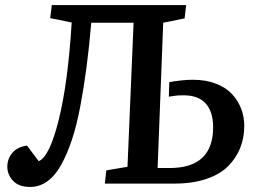

<svg xmlns="http://www.w3.org/2000/svg" viewBox="-20 -720 1002 753"><path d="M503.9 -630.9H337.9Q329.6 -534.7 319.3 -456.5Q309.1 -378.4 294.9 -303.2Q280.8 -228 262.2 -172.4Q243.7 -116.7 220 -73.7Q196.3 -30.8 165.5 -8.8Q134.8 13.2 98.1 13.2Q54.2 13.2 31.5 -10.7Q8.8 -34.7 8.8 -65.9Q8.8 -98.6 29.3 -121.6Q49.8 -144.5 85.9 -148.9L131.8 -87.9Q174.3 -105 210.4 -250.2Q246.6 -395.5 261.2 -631.8L176.8 -648.9L183.1 -700.2H710L704.1 -647.9L620.1 -630.9L598.1 -61H645Q815.9 -61 815.9 -221.2Q815.9 -281.2 787.1 -313.7Q758.3 -346.2 700.2 -346.2Q686.5 -346.2 678.7 -345.7Q670.9 -345.2 659.7 -343.5Q648.4 -341.8 642.1 -340.8L644 -397.9Q696.8 -407.2 736.8 -407.2Q787.6 -407.2 827.1 -391.8Q866.7 -376.5 890.4 -350.6Q914.1 -324.7 926 -293.2Q938 -261.7 938 -227.1Q938 -180.7 922.6 -141.1Q907.2 -101.6 875.7 -69.3Q844.2 -37.1 790.3 -18.6Q736.3 0 665 0H391.1L397 -51.8L480 -65.9Z"/></svg>

Font: Literata Book SemiBold
Style: Italic
Weight: 600
Italic angle: -3°
Designer: Latin by Veronika Burian and Jose Scaglione. Greek by Irene Vlachou. Cyrillic by Vera Evstafieva
Foundry: TypeTogether
Version: Version 1.003;PS 001.003;hotconv 1.0.88;makeotf.lib2.5.64775